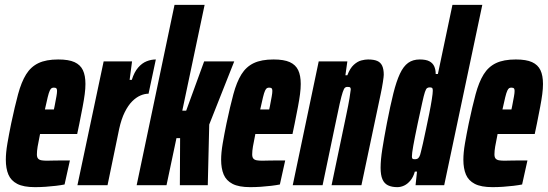

<svg xmlns="http://www.w3.org/2000/svg" viewBox="-20 -763 2257 791"><path d="M124 8Q77 8 51 -5.5Q25 -19 14.5 -44Q4 -69 4 -105Q4 -134 10.5 -172Q17 -210 26 -254Q41 -325 54.5 -375Q68 -425 87.5 -456.5Q107 -488 138.5 -503Q170 -518 220 -518Q263 -518 287 -507Q311 -496 321.5 -474Q332 -452 332 -417Q332 -398 329 -375Q326 -352 320.5 -323Q315 -294 307 -254L298 -211H145Q138 -177 135 -159Q132 -141 132 -127Q132 -115 137 -109.5Q142 -104 151.5 -102.5Q161 -101 173 -101Q181 -101 198 -101.5Q215 -102 235 -102Q255 -102 268 -102L246 -3Q231 0 210.5 2.5Q190 5 167.5 6.5Q145 8 124 8ZM165 -312H202L205 -326Q210 -352 212.5 -366Q215 -380 215 -388Q215 -394 213.5 -397Q212 -400 209 -401Q206 -402 202 -402Q197 -402 193 -400Q189 -398 185 -389.5Q181 -381 176.5 -362.5Q172 -344 165 -312Z M299 0 407 -510H524L514 -434H523Q533 -466 549 -484.5Q565 -503 584 -510.5Q603 -518 622 -518L592 -377Q576 -377 558.5 -369.5Q541 -362 524.5 -345.5Q508 -329 494 -301Q480 -273 471 -232L423 0Z M543 0 699 -743H823L731 -307H747L821 -510H945L842 -250L836 0H721L722 -194H707L666 0Z M1011 8Q964 8 938 -5.5Q912 -19 901.5 -44Q891 -69 891 -105Q891 -134 897.5 -172Q904 -210 913 -254Q928 -325 941.5 -375Q955 -425 974.5 -456.5Q994 -488 1025.5 -503Q1057 -518 1107 -518Q1150 -518 1174 -507Q1198 -496 1208.5 -474Q1219 -452 1219 -417Q1219 -398 1216 -375Q1213 -352 1207.5 -323Q1202 -294 1194 -254L1185 -211H1032Q1025 -177 1022 -159Q1019 -141 1019 -127Q1019 -115 1024 -109.5Q1029 -104 1038.5 -102.5Q1048 -101 1060 -101Q1068 -101 1085 -101.5Q1102 -102 1122 -102Q1142 -102 1155 -102L1133 -3Q1118 0 1097.5 2.5Q1077 5 1054.5 6.5Q1032 8 1011 8ZM1052 -312H1089L1092 -326Q1097 -352 1099.5 -366Q1102 -380 1102 -388Q1102 -394 1100.5 -397Q1099 -400 1096 -401Q1093 -402 1089 -402Q1084 -402 1080 -400Q1076 -398 1072 -389.5Q1068 -381 1063.5 -362.5Q1059 -344 1052 -312Z M1186 0 1293 -510H1411L1403 -453H1411Q1422 -482 1437.5 -496Q1453 -510 1468.5 -514Q1484 -518 1496 -518Q1520 -518 1534 -512Q1548 -506 1554.5 -492Q1561 -478 1561 -455Q1561 -448 1557.5 -425Q1554 -402 1548 -374L1469 0H1346L1405 -282Q1416 -334 1420 -359Q1424 -384 1425 -394Q1425 -399 1423.5 -401.5Q1422 -404 1418.5 -404.5Q1415 -405 1410 -405Q1405 -405 1401 -401.5Q1397 -398 1392 -383.5Q1387 -369 1379.5 -336Q1372 -303 1360 -244L1309 0Z M1617 8Q1594 8 1578.5 0.5Q1563 -7 1555.5 -24.5Q1548 -42 1548 -72Q1548 -104 1555 -148.5Q1562 -193 1574 -256Q1588 -328 1600.5 -378Q1613 -428 1627.5 -459Q1642 -490 1661.5 -504Q1681 -518 1709 -518Q1735 -518 1749 -510.5Q1763 -503 1769 -489.5Q1775 -476 1775 -458H1784L1844 -743H1967L1810 0H1692L1698 -56H1689Q1683 -34 1671 -19.5Q1659 -5 1645 1.5Q1631 8 1617 8ZM1689 -107Q1694 -107 1698.5 -108.5Q1703 -110 1707 -116.5Q1711 -123 1714 -137Q1717 -147 1722.5 -172.5Q1728 -198 1735 -230.5Q1742 -263 1748.5 -295.5Q1755 -328 1759 -353.5Q1763 -379 1763 -389Q1763 -400 1759 -401.5Q1755 -403 1750 -403Q1744 -403 1739.5 -400Q1735 -397 1730.5 -383.5Q1726 -370 1719.5 -340Q1713 -310 1701 -255Q1688 -193 1682.5 -162Q1677 -131 1677 -119Q1677 -113 1678.5 -110.5Q1680 -108 1683 -107.5Q1686 -107 1689 -107Z M2009 8Q1962 8 1936 -5.5Q1910 -19 1899.5 -44Q1889 -69 1889 -105Q1889 -134 1895.5 -172Q1902 -210 1911 -254Q1926 -325 1939.5 -375Q1953 -425 1972.5 -456.5Q1992 -488 2023.5 -503Q2055 -518 2105 -518Q2148 -518 2172 -507Q2196 -496 2206.5 -474Q2217 -452 2217 -417Q2217 -398 2214 -375Q2211 -352 2205.5 -323Q2200 -294 2192 -254L2183 -211H2030Q2023 -177 2020 -159Q2017 -141 2017 -127Q2017 -115 2022 -109.5Q2027 -104 2036.5 -102.5Q2046 -101 2058 -101Q2066 -101 2083 -101.5Q2100 -102 2120 -102Q2140 -102 2153 -102L2131 -3Q2116 0 2095.5 2.5Q2075 5 2052.5 6.5Q2030 8 2009 8ZM2050 -312H2087L2090 -326Q2095 -352 2097.5 -366Q2100 -380 2100 -388Q2100 -394 2098.5 -397Q2097 -400 2094 -401Q2091 -402 2087 -402Q2082 -402 2078 -400Q2074 -398 2070 -389.5Q2066 -381 2061.5 -362.5Q2057 -344 2050 -312Z"/></svg>

Font: Saira UltraCondensed Black
Style: Italic
Weight: 900
Width: 1
Italic angle: -12°
Designer: Hector Gatti with collaboration of the Omnibus-Type team
Foundry: Omnibus-Type
Version: Version 1.101